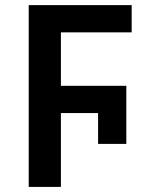

<svg xmlns="http://www.w3.org/2000/svg" viewBox="-20 -734 576 754"><path d="M219.2 0V-290H365.2V-168.9H476.1V-397H219.2V-606.9H497.1V-713.9H92.8V0Z"/></svg>

Font: Noto Reveo Sans
Style: Regular
Weight: 600
Designer: Monotype Design Team
Foundry: Monotype Imaging Inc.
Version: Version 2.007